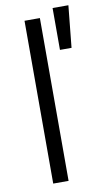

<svg xmlns="http://www.w3.org/2000/svg" viewBox="-87 -805 459 849"><g transform="rotate(-10 142.0 -380.5)"><path d="M81 2V-729H150V2ZM284 -763 265 -575H213V-763Z"/></g></svg>

Font: Sinter Normal
Style: Regular
Weight: 350
Foundry: Adobe & rsms
Version: Version 1.000